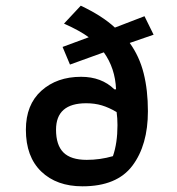

<svg xmlns="http://www.w3.org/2000/svg" viewBox="-20 -639 621 675"><path d="M71 -183Q71 -271 125.5 -320Q180 -369 265 -369Q337 -369 382 -325H388Q385 -399 345 -455L226 -412L200 -474L292 -508Q261 -531 205 -556L264 -619Q340 -583 384 -542L488 -582L520 -517L436 -488Q470 -441 485 -381.5Q500 -322 500 -248Q500 -129 445.5 -56.5Q391 16 270 16Q179 16 125 -36Q71 -88 71 -183ZM377 -90Q393 -136 393 -199Q393 -224 390 -245Q363 -261 338 -268.5Q313 -276 283 -276Q177 -276 177 -183Q177 -129 203 -103Q229 -77 285 -77Q332 -77 377 -90Z"/></svg>

Font: Athiti SemiBold
Style: Regular
Weight: 600
Designer: CadsonDemak Team
Foundry: CadsonDemak
Version: Version 1.032